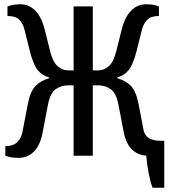

<svg xmlns="http://www.w3.org/2000/svg" viewBox="-20 -730 790 900"><path d="M65 10Q39 10 22 5Q5 0 5 0V-45Q43 -45 61.5 -64.5Q80 -84 85 -110L110 -240Q122 -303 147.5 -328Q173 -353 210 -363V-367Q176 -377 156 -402.5Q136 -428 120 -490L95 -590Q88 -620 70.5 -637.5Q53 -655 15 -655V-700Q15 -700 32 -705Q49 -710 75 -710Q116 -710 145.5 -680Q175 -650 190 -590L215 -490Q228 -438 251 -419Q274 -400 300 -400H325V-700H415V-400H440Q466 -400 489 -419Q512 -438 525 -490L550 -590Q565 -650 594.5 -680Q624 -710 665 -710Q691 -710 708 -705Q725 -700 725 -700V-655Q688 -655 670.5 -637.5Q653 -620 645 -590L620 -490Q604 -428 584 -402.5Q564 -377 530 -367V-363Q568 -353 593 -328Q618 -303 630 -240L653 -120Q658 -95 678 -82.5Q698 -70 735 -70V0Q735 0 718 0Q701 0 675 0Q630 0 600.5 -27.5Q571 -55 560 -110L535 -240Q525 -293 499.5 -311.5Q474 -330 440 -330H415V0H325V-330H300Q266 -330 240.5 -311.5Q215 -293 205 -240L180 -110Q169 -50 139.5 -20Q110 10 65 10ZM695 150Q684 120 676.5 80Q669 40 665 -5L700 -70H750V150Z"/></svg>

Font: Cuprum
Style: Regular
Weight: 400
Designer: Jovanny Lemonad
Foundry: Jovanny Lemonad
Version: Version 3.000